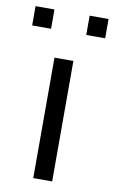

<svg xmlns="http://www.w3.org/2000/svg" viewBox="-125 -705 440 738"><g transform="rotate(10 95.5 -336.0)"><path d="M132.8 -9.2V-479.3H59V-9.2ZM26.8 -586.3V-661.6H-47V-586.3ZM237.9 -586.3V-661.6H164.1V-586.3Z"/></g></svg>

Font: Diatome Awesome Regular
Style: Regular
Weight: 400
Designer: 15.100.17
Foundry: 15.100.17
Version: Version 1.008;Fontself Maker 3.5.8